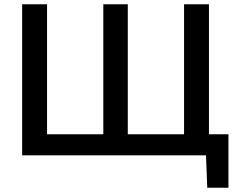

<svg xmlns="http://www.w3.org/2000/svg" viewBox="-20 -733 1122 906"><path d="M958 153 952 0H84.5V-713H202V-99.5H467.5V-713H583V-99.5H848.5V-713H966V-99.5H1058V153Z"/></svg>

Font: Commissioner Medium
Style: Regular
Weight: 500
Designer: Kostas Bartsokas
Foundry: Kostas Bartsokas
Version: Version 1.000; ttfautohint (v1.8.3)